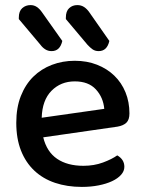

<svg xmlns="http://www.w3.org/2000/svg" viewBox="-20 -721 567 755"><path d="M150 -181Q164 -124 204.5 -96.5Q245 -69 308 -69Q350 -69 385 -82Q420 -95 441 -110Q469 -94 469 -65Q469 -48 456 -33.5Q443 -19 420.5 -8.5Q398 2 367.5 8Q337 14 302 14Q244 14 196.5 -2Q149 -18 115 -50Q81 -82 62.5 -129Q44 -176 44 -238Q44 -298 62 -343.5Q80 -389 111 -419.5Q142 -450 184 -466Q226 -482 274 -482Q322 -482 361.5 -466.5Q401 -451 429.5 -423.5Q458 -396 473.5 -358Q489 -320 489 -275Q489 -250 477 -238.5Q465 -227 442 -223ZM274 -401Q219 -401 182.5 -364Q146 -327 144 -258L390 -293Q386 -338 357 -369.5Q328 -401 274 -401ZM54 -646V-652Q54 -677 67.5 -689Q81 -701 100 -701Q114 -701 125 -693.5Q136 -686 145 -673L225 -560Q216 -520 183 -520Q169 -520 158 -527Q147 -534 139 -545ZM239 -646V-652Q239 -677 252 -689Q265 -701 284 -701Q299 -701 310.5 -693.5Q322 -686 331 -673L410 -560Q401 -520 368 -520Q354 -520 344 -527Q334 -534 324 -545Z"/></svg>

Font: Baloo Chettan 2 Medium
Style: Regular
Weight: 500
Designer: Maithili Shingre, Unnati Kotecha and Ek Type
Foundry: Ek Type
Version: Version 1.640;hotconv 1.0.111;makeotfexe 2.5.65597; ttfautoh